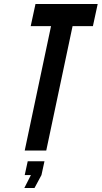

<svg xmlns="http://www.w3.org/2000/svg" viewBox="-20 -755 510 963"><path d="M134 -624 158 -735H470L446 -624H344L212 0H104L236 -624ZM188 123 153 188H102L135 123H104L119 54H203Z"/></svg>

Font: League Gothic Italic
Style: Regular
Weight: 400
Designer: Tyler Finck
Foundry: The League of Moveable Type
Version: Version 1.001;PS 001.001;hotconv 1.0.56;makeotf.lib2.0.21325